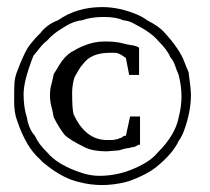

<svg xmlns="http://www.w3.org/2000/svg" viewBox="-20 -500 595 543"><path d="M372 -90.7Q361.3 -84 356.7 -84Q352 -84 345.3 -81.3Q336 -81.3 316 -74.7L281.3 -72Q244 -72 221.3 -82.7Q177.3 -104 162.7 -118.7Q149.3 -134.7 132 -168Q129.3 -184 125.3 -199.3Q121.3 -214.7 121.3 -230.7Q121.3 -246.7 125.3 -261.3Q129.3 -276 132 -290.7Q140 -302.7 146.7 -314.7Q162.7 -341.3 182.7 -353.3Q202.7 -365.3 217.3 -370.7Q245.3 -382.7 276 -382.7Q306.7 -382.7 324.7 -378Q342.7 -373.3 353.3 -372Q364 -370.7 373.3 -365.3V-288H345.3L336 -336Q316 -350.7 306.7 -350.7H290.7Q237.3 -350.7 214.7 -318.7Q208 -312 202 -301.3Q196 -290.7 190.7 -281.3Q184 -260 184 -237.3Q184 -192 188 -177.3Q221.3 -104 282.7 -104H298.7L313.3 -106.7Q317.3 -109.3 321.3 -110Q325.3 -110.7 327.3 -113.3Q329.3 -116 333.3 -116H336L348 -170.7H376V-90.7ZM485.3 -168Q493.3 -198.7 493.3 -227.3Q493.3 -256 485.3 -288Q480 -300 475.3 -314Q470.7 -328 461.3 -338.7Q454.7 -357.3 426.7 -385.3Q406.7 -409.3 356 -434.7Q344 -441.3 328 -442.7Q309.3 -452 273.3 -452Q237.3 -452 212 -442.7Q185.3 -440 156 -420Q130.7 -405.3 113.3 -385.3Q101.3 -376 92.7 -364.7Q84 -353.3 74.7 -342.7Q46.7 -272 46.7 -234Q46.7 -196 56 -168Q61.3 -134.7 78.7 -116Q89.3 -92 113.3 -69.3Q142.7 -33.3 212 -10.7Q237.3 -2.7 261.3 -2.7Q324 -2.7 382.7 -34.7Q410.7 -49.3 426.7 -69.3Q476 -118.7 485.3 -168ZM513.3 -296Q520 -249.3 520 -230.7Q520 -184 500 -129.3Q494.7 -114.7 485.3 -101.3Q469.3 -66.7 424 -29.3Q406.7 -14.7 379.3 -2Q352 10.7 336 14.7Q268 32 202.7 14.7Q161.3 5.3 116 -29.3Q102.7 -38.7 93.3 -49.3Q53.3 -84 28 -160Q20 -181.3 20 -214Q20 -246.7 20.7 -262Q21.3 -277.3 26.7 -293.3Q49.3 -354.7 66 -375.3Q82.7 -396 93.3 -405.3Q112 -430.7 144 -442.7Q197.3 -480 269.3 -480Q317.3 -480 368 -458.7Q384 -452 396 -442.7Q428 -426.7 444 -409.3Q488 -361.3 501.3 -325.3Q506.7 -310.7 513.3 -296Z"/></svg>

Font: Peddana
Style: Regular
Weight: 400
Designer: Appaji Ambarisha Darbha
Foundry: Appaji Ambarisha Darbha
Version: Version 1.0.4; ttfautohint (v1.2.25-373a) -l 7 -r 28 -G 50 -